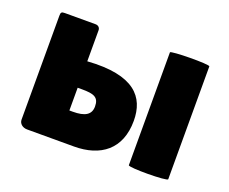

<svg xmlns="http://www.w3.org/2000/svg" viewBox="-89 -643 935 785"><g transform="rotate(20 378.5 -250.5)"><path d="M531 -5C531 5 702 4 702 -6V-497C702 -506 531 -504 531 -496ZM226 -481C226 -492 218 -500 206 -500H73C58 -500 55 -497 55 -482V-30C55 -13 70 0 90 0H294C409 0 488 -58 488 -182C488 -285 428 -360 226 -346ZM226 -231H244C297 -231 319 -223 319 -183C319 -147 293 -132 241 -132H226Z"/></g></svg>

Font: Lilita 2
Style: Regular
Weight: 400
Designer: Juan Montoreano
Foundry: Juan Montoreano
Version: Version 2.001